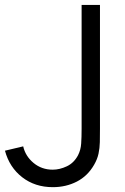

<svg xmlns="http://www.w3.org/2000/svg" viewBox="-20 -740 504 774"><path d="M193 14.5Q121 14.5 69.5 -25.5Q18 -65.5 0 -132.5L73.5 -150Q82.5 -110.5 115.2 -83.2Q148 -56 192.5 -56Q220.5 -56 249.2 -69.5Q278 -83 294.5 -114Q305.5 -135.5 307.2 -160.8Q309 -186 309 -221.5V-720H383V-221.5Q383 -191.5 382.5 -167.2Q382 -143 377.2 -120.8Q372.5 -98.5 359.5 -76Q333.5 -30.5 289.8 -8Q246 14.5 193 14.5Z"/></svg>

Font: Manrope ExtraLight
Style: Regular
Weight: 400
Version: Version 4.504